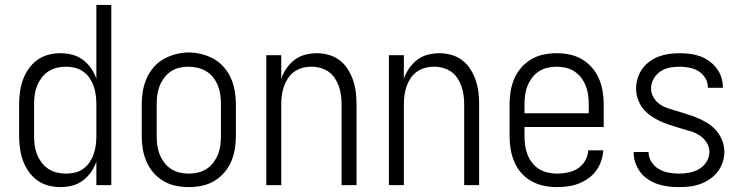

<svg xmlns="http://www.w3.org/2000/svg" viewBox="-20 -755 3040 783"><path d="M227 8Q201 8 176.5 1.5Q152 -5 131.5 -20Q111 -35 96.5 -56Q82 -77 73.5 -100.5Q65 -124 61.5 -149.5Q58 -175 58 -200V-330Q58 -355 61.5 -380.5Q65 -406 73.5 -429.5Q82 -453 96.5 -474Q111 -495 131.5 -510Q152 -525 176.5 -531.5Q201 -538 227 -538Q251 -538 274.5 -532Q298 -526 317.5 -511.5Q337 -497 351 -477Q365 -457 373 -434V-735H434V0H373V-96Q365 -73 351 -53Q337 -33 317.5 -18.5Q298 -4 274.5 2Q251 8 227 8ZM249 -47Q249 -47 249 -47Q249 -47 249 -47Q268 -47 286.5 -51.5Q305 -56 320 -67Q335 -78 345.5 -93.5Q356 -109 362 -126.5Q368 -144 370.5 -162.5Q373 -181 373 -200V-330Q373 -349 370.5 -367.5Q368 -386 362 -403.5Q356 -421 345.5 -436.5Q335 -452 319.5 -463Q304 -474 286 -478.5Q268 -483 249 -483Q230 -483 211.5 -478.5Q193 -474 177 -463.5Q161 -453 149.5 -437.5Q138 -422 131 -404.5Q124 -387 121.5 -368Q119 -349 119 -330V-200Q119 -181 121.5 -162Q124 -143 131 -125.5Q138 -108 149.5 -92.5Q161 -77 177 -66.5Q193 -56 211.5 -51.5Q230 -47 249 -47Z M750 8Q723 8 696.5 2.5Q670 -3 647 -16.5Q624 -30 606 -50.5Q588 -71 577.5 -95.5Q567 -120 562.5 -146.5Q558 -173 558 -200V-330Q558 -357 562.5 -383.5Q567 -410 577.5 -434.5Q588 -459 606 -480Q624 -501 647 -514Q670 -527 696.5 -534Q723 -541 750 -541Q777 -541 803.5 -534Q830 -527 853 -514Q876 -501 894 -480Q912 -459 922.5 -434.5Q933 -410 937.5 -383.5Q942 -357 942 -330V-200Q942 -173 937.5 -146.5Q933 -120 922.5 -95.5Q912 -71 894 -50.5Q876 -30 853 -16.5Q830 -3 803.5 2.5Q777 8 750 8ZM750 -47Q769 -47 788 -51.5Q807 -56 823 -66.5Q839 -77 850.5 -92.5Q862 -108 869 -125.5Q876 -143 878.5 -162Q881 -181 881 -200V-330Q881 -349 878.5 -368Q876 -387 869 -405Q862 -423 850 -438.5Q838 -454 821.5 -464Q805 -474 786 -478.5Q767 -483 748 -483Q729 -483 710.5 -478.5Q692 -474 676.5 -463.5Q661 -453 649.5 -437.5Q638 -422 631 -404.5Q624 -387 621.5 -368Q619 -349 619 -330V-200Q619 -181 621.5 -162Q624 -143 631 -125.5Q638 -108 649.5 -92.5Q661 -77 677 -66.5Q693 -56 712 -51.5Q731 -47 750 -47Z M1066 0V-530H1127V-434Q1135 -457 1149 -477Q1163 -497 1182 -511.5Q1201 -526 1225 -532Q1249 -538 1273 -538Q1297 -538 1321.5 -531Q1346 -524 1365.5 -509Q1385 -494 1398.5 -472.5Q1412 -451 1420 -427.5Q1428 -404 1431 -379.5Q1434 -355 1434 -330V0H1373V-330Q1373 -349 1370.5 -367Q1368 -385 1362 -402.5Q1356 -420 1345.5 -436Q1335 -452 1320 -462.5Q1305 -473 1287 -478Q1269 -483 1250 -483Q1231 -483 1213 -478Q1195 -473 1180 -462.5Q1165 -452 1154.5 -436Q1144 -420 1138 -402.5Q1132 -385 1129.5 -367Q1127 -349 1127 -330V0Z M1566 0V-530H1627V-434Q1635 -457 1649 -477Q1663 -497 1682 -511.5Q1701 -526 1725 -532Q1749 -538 1773 -538Q1797 -538 1821.5 -531Q1846 -524 1865.5 -509Q1885 -494 1898.5 -472.5Q1912 -451 1920 -427.5Q1928 -404 1931 -379.5Q1934 -355 1934 -330V0H1873V-330Q1873 -349 1870.5 -367Q1868 -385 1862 -402.5Q1856 -420 1845.5 -436Q1835 -452 1820 -462.5Q1805 -473 1787 -478Q1769 -483 1750 -483Q1731 -483 1713 -478Q1695 -473 1680 -462.5Q1665 -452 1654.5 -436Q1644 -420 1638 -402.5Q1632 -385 1629.5 -367Q1627 -349 1627 -330V0Z M2251 8Q2224 8 2197.5 2.5Q2171 -3 2147.5 -16Q2124 -29 2106 -49.5Q2088 -70 2077.5 -95Q2067 -120 2062.5 -146.5Q2058 -173 2058 -200V-330Q2058 -357 2062.5 -383.5Q2067 -410 2077.5 -434.5Q2088 -459 2106 -479.5Q2124 -500 2147 -513.5Q2170 -527 2196.5 -532.5Q2223 -538 2250 -538Q2277 -538 2303.5 -532.5Q2330 -527 2353 -513.5Q2376 -500 2394 -479.5Q2412 -459 2422.5 -434.5Q2433 -410 2437.5 -383.5Q2442 -357 2442 -330V-237H2119V-200Q2119 -181 2121.5 -162Q2124 -143 2131 -125Q2138 -107 2150 -91.5Q2162 -76 2178 -66Q2194 -56 2213 -51.5Q2232 -47 2251 -47Q2273 -47 2295.5 -51.5Q2318 -56 2336.5 -68Q2355 -80 2366.5 -100Q2378 -120 2379 -142H2440Q2439 -120 2431.5 -98Q2424 -76 2410.5 -58Q2397 -40 2378.5 -27Q2360 -14 2339 -6Q2318 2 2296 5Q2274 8 2251 8ZM2381 -293V-330Q2381 -349 2378.5 -368Q2376 -387 2369 -404.5Q2362 -422 2350.5 -437.5Q2339 -453 2323 -463.5Q2307 -474 2288 -478.5Q2269 -483 2250 -483Q2231 -483 2212 -478.5Q2193 -474 2177 -463.5Q2161 -453 2149.5 -437.5Q2138 -422 2131 -404.5Q2124 -387 2121.5 -368Q2119 -349 2119 -330V-293Z M2749 8Q2727 8 2705.5 5.5Q2684 3 2663 -4Q2642 -11 2623.5 -23Q2605 -35 2592 -52Q2579 -69 2571.5 -90Q2564 -111 2564 -133Q2564 -133 2564 -133.5Q2564 -134 2564 -135H2625Q2625 -135 2625 -134.5Q2625 -134 2625 -134Q2625 -113 2637 -94.5Q2649 -76 2667 -65.5Q2685 -55 2706.5 -51Q2728 -47 2749 -47Q2770 -47 2791.5 -51Q2813 -55 2831.5 -66Q2850 -77 2861.5 -95.5Q2873 -114 2873 -136Q2873 -157 2860.5 -175.5Q2848 -194 2829.5 -205Q2811 -216 2790.5 -221.5Q2770 -227 2749.5 -233.5Q2729 -240 2708.5 -246.5Q2688 -253 2668.5 -262.5Q2649 -272 2631.5 -284.5Q2614 -297 2601 -314Q2588 -331 2581 -352Q2574 -373 2574 -394Q2574 -415 2580.5 -436Q2587 -457 2599.5 -474.5Q2612 -492 2629.5 -504.5Q2647 -517 2667 -524.5Q2687 -532 2708.5 -535Q2730 -538 2751 -538Q2772 -538 2793 -535.5Q2814 -533 2834 -526Q2854 -519 2871.5 -506.5Q2889 -494 2902 -477Q2915 -460 2921.5 -440Q2928 -420 2928 -399Q2928 -398 2928 -397.5Q2928 -397 2928 -397H2867Q2867 -397 2867 -397Q2867 -397 2867 -398Q2867 -418 2856.5 -436Q2846 -454 2829 -464.5Q2812 -475 2791.5 -479Q2771 -483 2751 -483Q2731 -483 2710.5 -479Q2690 -475 2673 -463.5Q2656 -452 2645.5 -433.5Q2635 -415 2635 -394Q2635 -377 2643.5 -361Q2652 -345 2665.5 -334Q2679 -323 2696 -316.5Q2713 -310 2730 -305H2731Q2754 -298 2777 -291Q2800 -284 2822 -275Q2844 -266 2864.5 -253.5Q2885 -241 2900.5 -223Q2916 -205 2925 -182.5Q2934 -160 2934 -136Q2934 -114 2927 -93Q2920 -72 2906.5 -54.5Q2893 -37 2874.5 -24.5Q2856 -12 2835.5 -4.5Q2815 3 2793 5.5Q2771 8 2749 8Z"/></svg>

Font: iosevka_custom_sans_ss08 Light
Style: Regular
Weight: 300
Designer: Belleve Invis
Foundry: Belleve Invis
Version: Version 10.3.0; ttfautohint (v1.8.3)